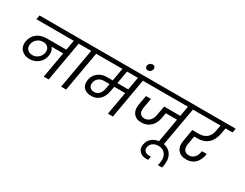

<svg xmlns="http://www.w3.org/2000/svg" viewBox="-113 -1725 3563 2795"><g transform="rotate(30 1668.0 -328.0)"><path d="M235.8 -188Q289.1 -188 330.6 -223.4Q372.1 -258.8 381.8 -311Q391.6 -364.3 362.5 -399.2Q333.5 -434.1 278.8 -434.1Q221.7 -434.1 180.2 -399.7Q138.7 -365.2 127.9 -310.1Q118.7 -255.9 148.4 -221.9Q178.2 -188 235.8 -188ZM25.9 -669.9 38.1 -740.2H880.9L869.1 -669.9H736.8L619.1 0H536.1L612.8 -434.1H417Q461.9 -382.3 448.2 -300.8Q434.1 -217.3 371.3 -167.2Q308.6 -117.2 226.1 -117.2Q136.2 -117.2 86.4 -173.1Q36.6 -229 51.8 -314Q67.9 -403.8 134.5 -453.9Q201.2 -503.9 296.9 -503.9H625L653.8 -669.9Z M828.6 0 946.8 -669.9H814.5L826.7 -740.2H1173.3L1161.6 -669.9H1030.8L912.6 0Z M1279.3 -171.9Q1329.1 -171.9 1362.3 -206.5Q1395.5 -241.2 1406.7 -304.2L1420.4 -384.8H1328.6Q1275.9 -384.8 1238.3 -356Q1200.7 -327.1 1192.4 -277.8Q1183.6 -230 1208.7 -200.9Q1233.9 -171.9 1279.3 -171.9ZM1694.3 -454.1 1732.4 -669.9H1549.3L1511.7 -454.1ZM1108.4 -669.9 1120.6 -740.2H1959.5L1947.8 -669.9H1816.4L1698.7 0H1614.7L1682.6 -384.8H1499.5L1485.4 -308.1Q1468.3 -208.5 1412.6 -154.8Q1356.9 -101.1 1270.5 -101.1Q1187 -101.1 1143.8 -150.1Q1100.6 -199.2 1114.7 -277.8Q1124 -333 1156.5 -373.5Q1189 -414.1 1235.8 -434.1Q1282.7 -454.1 1338.4 -454.1H1433.6L1471.7 -669.9Z M1803.2 -835Q1779.3 -835 1765.9 -851.3Q1752.4 -867.7 1756.3 -891.1Q1759.8 -914.1 1779.1 -930.4Q1798.3 -946.8 1821.3 -946.8Q1845.7 -946.8 1858.9 -930.7Q1872.1 -914.6 1868.2 -891.1Q1864.3 -868.2 1845.2 -851.6Q1826.2 -835 1803.2 -835Z M1894 -669.9 1906.2 -740.2H2800.3L2787.1 -669.9H2657.2L2538.1 0H2455.1L2530.3 -426.8H2341.3L2324.2 -332Q2308.1 -241.2 2247.3 -185.8Q2186.5 -130.4 2096.2 -130.9Q2009.3 -130.9 1965.3 -188Q1921.4 -245.1 1937 -335L1966.3 -499H2050.3L2021 -334Q2010.3 -275.4 2033.4 -239.7Q2056.6 -204.1 2106.9 -204.1Q2158.7 -204.1 2195.1 -239.7Q2231.4 -275.4 2242.2 -334L2272 -499H2543L2573.2 -669.9Z M2428.2 291Q2382.8 291 2346.9 273.4Q2311 255.9 2292 219.5Q2272.9 183.1 2282.2 134.8Q2294.9 59.1 2352.1 16.1Q2409.2 -26.9 2494.1 -26.9Q2571.3 -26.9 2622.8 9.3Q2674.3 45.4 2693.1 108.4Q2711.9 171.4 2696.8 252Q2695.3 257.8 2692.9 268.8Q2690.4 279.8 2689 285.2H2620.1L2627.9 244.1Q2646.5 150.4 2607.4 93.8Q2568.4 37.1 2487.8 37.1Q2434.1 37.1 2395.8 64.7Q2357.4 92.3 2350.1 138.2Q2342.8 179.7 2368.4 204.8Q2394 230 2438 230Q2446.8 230 2469.2 228L2458 290Q2449.2 291 2428.2 291Z M2734.9 -669.9 2747.1 -740.2H3335.9L3323.2 -669.9H3205.1L3188 -574.2Q3167.5 -460.9 3100.1 -399.9Q3032.7 -338.9 2918.9 -338.9H2869.1L2845.2 -202.1Q2833 -139.6 2857.4 -101.3Q2881.8 -63 2939 -63Q2990.7 -63 3025.1 -97.9Q3059.6 -132.8 3069.8 -191.9L3073.2 -210.9H3153.8Q3151.9 -197.3 3151.9 -193.8Q3135.7 -100.1 3078.6 -45.7Q3021.5 8.8 2933.1 8.8Q2835.9 8.8 2790 -51.5Q2744.1 -111.8 2763.2 -207L2797.9 -407.2H2902.8Q3073.7 -407.2 3104 -574.2L3121.1 -669.9Z"/></g></svg>

Font: Poppins
Style: Italic
Weight: 400
Italic angle: -10°
Designer: Ninad Kale (Devanagari), Jonny Pinhorn (Latin)
Foundry: Indian Type Foundry
Version: Version 3.200;PS 1.000;hotconv 16.6.54;makeotf.lib2.5.65590